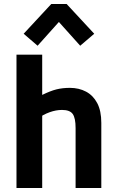

<svg xmlns="http://www.w3.org/2000/svg" viewBox="-20 -935 578 955"><path d="M62 0V-663.1H189.9V-462.9Q230.5 -482.9 261 -490.5Q291.5 -498 327.6 -498Q372.6 -498 408 -479.2Q443.4 -460.4 463.6 -422.1Q483.9 -383.8 483.9 -323.7V0H356V-298.3Q356 -347.7 341.8 -367.9Q327.6 -388.2 288.6 -388.2Q258.3 -388.2 226.6 -376.7Q194.8 -365.2 166.5 -344.2L189.9 -422.9V0ZM167 -707.5 97.7 -767.1 234.9 -915H311.5L448.7 -767.1L378.9 -707.5L272.9 -825.7Z"/></svg>

Font: Anaheim
Style: Bold
Weight: 700
Version: Version 2.001